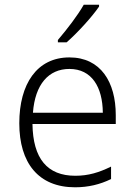

<svg xmlns="http://www.w3.org/2000/svg" viewBox="-20 -786 570 816"><path d="M226 -616V-606H263C308 -645 371 -714 401 -758V-766H336C310 -720 266 -663 226 -616ZM299 10C355 10 405 -2 452 -25V-78C401 -53 356 -39 300 -39C181 -39 120 -112 118 -259H472V-297C472 -437 408 -542 275 -542C137 -542 62 -429 62 -262C62 -94 143 10 299 10ZM417 -307H120C129 -428 187 -493 275 -493C370 -493 416 -416 417 -307Z"/></svg>

Font: Noto Sans Mono Condensed Light
Style: Regular
Weight: 300
Width: 3
Designer: Monotype Design Team
Foundry: Monotype Imaging Inc.
Version: Version 2.014